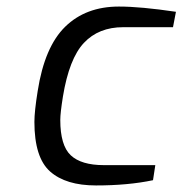

<svg xmlns="http://www.w3.org/2000/svg" viewBox="-20 -560 557 586"><path d="M85 -188Q85 -220 95 -282Q116 -417 179 -478.5Q242 -540 343 -540Q409 -540 517 -524L508 -477H356Q281 -477 236 -429Q191 -381 172 -265Q164 -215 164 -194Q164 -116 196 -86Q228 -56 297 -56H454L447 -10Q371 6 273 6Q181 6 133 -36.5Q85 -79 85 -188Z"/></svg>

Font: Exo
Style: Italic
Weight: 400
Italic angle: -9°
Designer: Natanael Gama
Foundry: Natanael Gama
Version: Version 1.500; ttfautohint (v1.6)